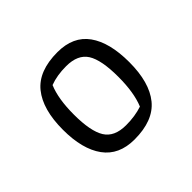

<svg xmlns="http://www.w3.org/2000/svg" viewBox="-94 -715 561 561"><g transform="rotate(-45 186.5 -435.0)"><path d="M48 -433Q48 -517 83.5 -561Q119 -605 197 -605Q262 -605 293.5 -561Q325 -517 325 -436Q325 -352 289.5 -308.5Q254 -265 176 -265Q112 -265 80 -309Q48 -353 48 -433ZM255 -322Q272 -363 272 -428Q272 -498 253 -528Q234 -558 186 -558Q148 -558 119 -547Q102 -507 102 -442Q102 -373 121 -342.5Q140 -312 188 -312Q225 -312 255 -322Z"/></g></svg>

Font: Athiti
Style: Regular
Weight: 400
Designer: CadsonDemak Team
Foundry: CadsonDemak
Version: Version 1.032